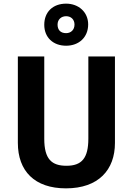

<svg xmlns="http://www.w3.org/2000/svg" viewBox="-20 -1075 728 1054"><path d="M343 -824C413 -824 464 -870 464 -941C464 -1009 411 -1055 343 -1055C271 -1055 223 -1010 223 -939C223 -870 271 -824 343 -824ZM343 -893C312 -893 296 -911 296 -940C296 -968 316 -986 343 -986C370 -986 389 -968 389 -940C389 -911 369 -893 343 -893ZM611 -290V-765H465V-314C465 -207 429 -165 345 -165C264 -165 223 -201 223 -313V-765H78V-291C78 -136 170 -41 342 -41C521 -41 611 -143 611 -290Z"/></svg>

Font: Noto Sans Tamil UI SemiCondensed
Style: Bold
Weight: 700
Width: 4
Designer: Jelle Bosma - Monotype Design Team
Foundry: Monotype Imaging Inc.
Version: Version 2.004